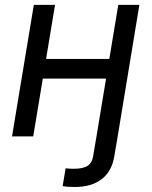

<svg xmlns="http://www.w3.org/2000/svg" viewBox="-20 -559 621 787"><path d="M286.6 207.5Q270.5 207.5 257.6 206.5Q244.6 205.6 236.8 204.1L249 130.9Q255.9 131.8 265.6 132.3Q275.4 132.8 281.7 132.8Q321.8 132.8 339.6 120.4Q357.4 107.9 361.3 83.5L375.5 0H462.4L448.2 83.5Q437.5 145 395.5 176.3Q353.5 207.5 286.6 207.5ZM447.8 -317.4 434.1 -236.8H134.8L147.9 -317.4ZM205.6 -539.1 116.2 0H29.3L118.7 -539.1ZM551.3 -539.1 462.4 0H375.5L464.8 -539.1Z"/></svg>

Font: Inter 18pt
Style: Italic
Weight: 400
Italic angle: -9.3988°
Designer: Rasmus Andersson
Foundry: rsms
Version: Version 4.001;git-66647c0bb